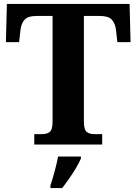

<svg xmlns="http://www.w3.org/2000/svg" viewBox="-20 -734 693 975"><path d="M154 0V-53H196Q218 -53 232.5 -64Q247 -75 247 -118V-653H167Q122 -653 105 -634Q88 -615 84 -582L77 -520H10L15 -714H638L643 -520H576L569 -582Q565 -615 548 -634Q531 -653 486 -653H406V-118Q406 -75 420.5 -64Q435 -53 457 -53H499V0ZM236 208Q246 178 257.5 136Q269 94 275 61H391V71Q382 92 366 119Q350 146 331.5 172.5Q313 199 296 221H236Z"/></svg>

Font: Noto Naskh Arabic UI
Style: Regular
Weight: 400
Designer: Monotype Design Team, David Williams, Mohamad Dakak and Nizar Qandah
Foundry: Monotype Imaging Inc.
Version: Version 2.014